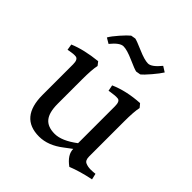

<svg xmlns="http://www.w3.org/2000/svg" viewBox="-177 -761 904 904"><g transform="rotate(45 275.0 -308.5)"><path d="M453 -85Q453 -59 468 -52.5Q483 -46 500 -46Q517 -46 532 -48L539 -18Q470 -4 422 16Q375 -18 375 -57L339 -30Q280 16 220 16Q93 16 93 -135V-338Q93 -370 76 -373Q61 -375 36 -370L26 -368L21 -398Q80 -423 166 -432L180 -414Q173 -384 173 -316V-155Q173 -98 194.5 -71.5Q216 -45 263 -45Q310 -45 372 -92V-338Q372 -370 356 -373Q338 -375 310 -370L299 -368L293 -398Q359 -427 445 -432L460 -414Q453 -384 453 -316ZM143 -524 116 -540Q126 -558 151.5 -587Q177 -616 191 -627L214 -631Q226 -629 271 -609.5Q316 -590 339.5 -590Q363 -590 398 -633L425 -616Q414 -598 388.5 -568Q363 -538 350 -528L327 -524Q315 -526 270 -546Q225 -566 201 -566Q177 -566 143 -524Z"/></g></svg>

Font: Buenard
Style: Regular
Weight: 400
Designer: Gustavo Ibarra
Foundry: FontFuror
Version: Version 1.001 2011